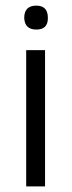

<svg xmlns="http://www.w3.org/2000/svg" viewBox="-20 -493 256 682"><path d="M73 -315H140V169H73ZM150 -428Q150 -388 109 -388Q68 -388 66 -429Q66 -473 109 -473Q150 -473 150 -430Q150 -429 150 -428Z"/></svg>

Font: Tajawal
Style: Regular
Weight: 400
Designer: Boutros Fonts
Foundry: Created by Boutros International 2017
Version: Version 1.700